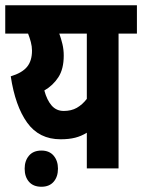

<svg xmlns="http://www.w3.org/2000/svg" viewBox="-20 -642 542 732"><path d="M502 -622V-514H432V0H311V-136Q290 -123 266.5 -117Q243 -111 211 -111Q129 -111 83.5 -174.5Q38 -238 21 -351Q64 -364 83 -387Q102 -410 102 -449Q102 -465 97.5 -482Q93 -499 87 -514H0V-622ZM149 -297Q159 -260 177 -239.5Q195 -219 223 -219Q252 -219 273 -231Q294 -243 311 -265V-514H206Q213 -495 218 -474Q223 -453 223 -430Q223 -379 202.5 -347.5Q182 -316 149 -297ZM74 1Q74 -29 90.5 -48.5Q107 -68 138 -68Q168 -68 184.5 -48.5Q201 -29 201 1Q201 32 184.5 51Q168 70 138 70Q107 70 90.5 51Q74 32 74 1Z"/></svg>

Font: Noto Sans ExtraCondensed
Style: Bold
Weight: 700
Width: 2
Designer: Monotype Design Team
Foundry: Monotype Imaging Inc.
Version: Version 2.013; ttfautohint (v1.8.4.7-5d5b)